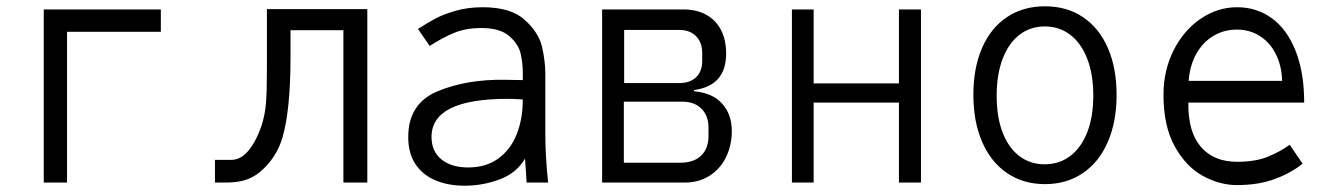

<svg xmlns="http://www.w3.org/2000/svg" viewBox="-20 -580 4240 610"><path d="M119 -550H491V-479H193V0H119Z M663 -72H714Q746 -72 770.8 -103.2Q795.5 -134.5 811 -181Q822 -215.5 825 -251.8Q828 -288 828 -365V-398V-551H1147V0H1071V-484H903V-401Q903 -232.5 878 -145Q858.5 -77 804 -32Q781.5 -14.5 756.8 -7.2Q732 0 696 0H663Z M1277 -144.5Q1277 -251 1369.8 -289.8Q1462.5 -328.5 1584 -326.5L1641 -325.5V-348Q1641 -380.5 1634 -410.2Q1627 -440 1597.8 -465.5Q1568.5 -491 1508.5 -491Q1461.5 -491 1425.2 -476.5Q1389 -462 1345 -434L1308 -488Q1339 -508 1363.2 -521Q1387.5 -534 1426.8 -545.5Q1466 -557 1513.5 -557Q1603 -557 1647.2 -516.8Q1691.5 -476.5 1702 -431.5Q1712.5 -386.5 1712.5 -345V-154Q1712.5 -84 1721.5 0H1653Q1652 -11.5 1651 -34.5L1648 -76Q1621.5 -30.5 1567.8 -10.2Q1514 10 1456 10Q1404.5 10 1364 -6.8Q1323.5 -23.5 1300.2 -58.2Q1277 -93 1277 -144.5ZM1641 -264Q1607.5 -266 1593.5 -266Q1351 -266 1351 -145Q1351 -99.5 1382.2 -73.8Q1413.5 -48 1467.5 -48Q1524 -48 1563 -76.2Q1602 -104.5 1621.5 -153.2Q1641 -202 1641 -264Z M1893 -550H2152Q2193.5 -550 2224 -533Q2254.5 -516 2270.8 -484.5Q2287 -453 2287 -410Q2287 -307.5 2185 -294V-290Q2243.5 -285 2274.2 -250.8Q2305 -216.5 2305 -164Q2305 -118.5 2286.8 -81Q2268.5 -43.5 2234.5 -21.8Q2200.5 0 2155 0H1893ZM2231 -149V-174Q2231 -212.5 2208.5 -234.8Q2186 -257 2148 -257H1962V-63H2141Q2184 -63 2207.5 -85.5Q2231 -108 2231 -149ZM2211 -387V-411Q2211 -445.5 2191.2 -465.2Q2171.5 -485 2137 -485H1963V-316H2137Q2172 -316 2191.5 -334.5Q2211 -353 2211 -387Z M2496 -550H2565V-315H2836V-550H2906V0H2836V-254H2565V0H2496Z M3072.5 -279Q3072.5 -364 3100 -427.5Q3127.5 -491 3179 -525.5Q3230.5 -560 3300 -560Q3370 -560 3421.2 -525.2Q3472.5 -490.5 3500 -427Q3527.5 -363.5 3527.5 -278.5Q3527.5 -193 3499.5 -128.8Q3471.5 -64.5 3420 -29.8Q3368.5 5 3300 5Q3231.5 5 3180 -29.8Q3128.5 -64.5 3100.5 -128.8Q3072.5 -193 3072.5 -279ZM3453.5 -276.5Q3453.5 -344 3434.2 -393.5Q3415 -443 3380.2 -469.5Q3345.5 -496 3299.5 -496Q3253.5 -496 3219 -469.5Q3184.5 -443 3165.5 -393.2Q3146.5 -343.5 3146.5 -276Q3146.5 -208.5 3165.2 -159.5Q3184 -110.5 3218.5 -84.2Q3253 -58 3299 -58Q3345 -58 3380 -84.2Q3415 -110.5 3434.2 -159.8Q3453.5 -209 3453.5 -276.5Z M3676.5 -279Q3676.5 -356 3708.5 -419.8Q3740.5 -483.5 3794.2 -520.2Q3848 -557 3910.5 -557Q3972.5 -557 4020.8 -522Q4069 -487 4096.2 -418.5Q4123.5 -350 4123.5 -254H3755.5Q3754 -162 3794.8 -114Q3835.5 -66 3910.5 -66Q3968.5 -66 4007.8 -82Q4047 -98 4077.5 -120L4118.5 -60Q4082 -30.5 4030.2 -11.2Q3978.5 8 3909.5 8Q3855 8 3801.5 -21.2Q3748 -50.5 3712.2 -115Q3676.5 -179.5 3676.5 -279ZM3909.5 -486Q3868.5 -486 3834.8 -465.8Q3801 -445.5 3780.5 -408.5Q3760 -371.5 3756.5 -323H4053.5Q4052 -371.5 4033.2 -408.5Q4014.5 -445.5 3982.2 -465.8Q3950 -486 3909.5 -486Z"/></svg>

Font: JuliaMono Light
Style: Regular
Weight: 300
Monospace: yes
Designer: cormullion
Foundry: corm
Version: Version 0.054; ttfautohint (v1.8.4)